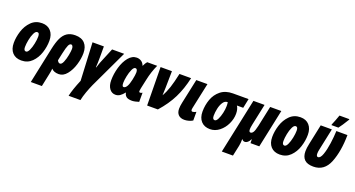

<svg xmlns="http://www.w3.org/2000/svg" viewBox="-56 -1566 4820 2606"><g transform="rotate(20 2354.5 -262.5)"><path d="M18 -181Q18 -263 46 -351.5Q74 -440 135.5 -501.5Q197 -563 290 -563Q371 -563 417 -511.5Q463 -460 463 -372Q463 -286 434.5 -198Q406 -110 345 -50Q284 10 194 10Q111 10 64.5 -40.5Q18 -91 18 -181ZM301 -372Q301 -400 293.5 -413.5Q286 -427 269 -427Q244 -427 223.5 -384.5Q203 -342 191.5 -283Q180 -224 180 -180Q180 -126 213 -126Q237 -126 257 -168.5Q277 -211 289 -270Q301 -329 301 -372Z M526 -277Q547 -377 576 -438.5Q605 -500 651.5 -531.5Q698 -563 770 -563Q861 -563 908 -512Q955 -461 955 -372Q955 -293 928 -203.5Q901 -114 850.5 -52Q800 10 735 10Q663 10 629 -30Q627 4 615 58L577 240H417ZM789 -372Q789 -399 780 -413Q771 -427 759 -427Q737 -427 721.5 -395Q706 -363 686 -271L663 -164Q678 -130 703 -130Q728 -130 747.5 -176.5Q767 -223 778 -282.5Q789 -342 789 -372Z M1047 -6 1020 -553H1184V-394Q1184 -310 1179 -250H1184Q1208 -330 1233 -384L1303 -553H1477L1219 -7Q1194 48 1169.5 116.5Q1145 185 1134 240H963Q985 142 1047 -6Z M1434 -156Q1434 -248 1461.5 -343Q1489 -438 1540 -500.5Q1591 -563 1657 -563Q1693 -563 1722.5 -544.5Q1752 -526 1766 -487H1769Q1789 -531 1810 -553H1954Q1904 -445 1879 -324L1850 -190Q1844 -162 1844 -150Q1844 -139 1848.5 -135Q1853 -131 1861 -131Q1873 -131 1892 -142V-10Q1870 -2 1840.5 4Q1811 10 1795 10Q1731 10 1706.5 -14Q1682 -38 1681 -66H1677Q1648 -30 1619 -10Q1590 10 1554 10Q1500 10 1467 -35Q1434 -80 1434 -156ZM1704 -265Q1719 -337 1719 -370Q1719 -423 1688 -423Q1664 -423 1644 -379Q1624 -335 1612 -276Q1600 -217 1600 -181Q1600 -126 1622 -126Q1675 -126 1704 -265Z M2003 -553H2167L2163 -313Q2161 -235 2159 -202Q2197 -268 2222.5 -346Q2248 -424 2276 -553H2444Q2408 -389 2343 -258Q2278 -127 2165 0H2010Z M2432 -108Q2432 -146 2443 -197L2519 -553H2680L2600 -179Q2600 -176 2598.5 -169Q2597 -162 2597 -154Q2597 -144 2602.5 -137.5Q2608 -131 2617 -131Q2626 -131 2641 -136Q2656 -141 2668 -148V-23Q2642 -7 2610 1.5Q2578 10 2550 10Q2493 10 2462.5 -21Q2432 -52 2432 -108Z M2744 -181Q2744 -273 2774.5 -358Q2805 -443 2873.5 -498Q2942 -553 3049 -553H3274L3246 -417H3155Q3183 -376 3183 -307Q3183 -234 3148.5 -160Q3114 -86 3053 -38Q2992 10 2919 10Q2837 10 2790.5 -41Q2744 -92 2744 -181ZM3027 -362Q3027 -393 3023 -417H3019Q2981 -417 2955.5 -378Q2930 -339 2918 -283.5Q2906 -228 2906 -180Q2906 -126 2939 -126Q2962 -126 2982 -165.5Q3002 -205 3014.5 -261Q3027 -317 3027 -362Z M3344 -553H3505L3440 -247Q3430 -197 3430 -176Q3430 -155 3435.5 -145Q3441 -135 3454 -135Q3474 -135 3490.5 -159.5Q3507 -184 3523 -256L3586 -553H3747L3630 0H3503L3502 -55H3499Q3467 10 3421 10Q3397 10 3382 -13H3379Q3379 40 3370 86L3337 240H3176Z M3751 -181Q3751 -263 3779 -351.5Q3807 -440 3868.5 -501.5Q3930 -563 4023 -563Q4104 -563 4150 -511.5Q4196 -460 4196 -372Q4196 -286 4167.5 -198Q4139 -110 4078 -50Q4017 10 3927 10Q3844 10 3797.5 -40.5Q3751 -91 3751 -181ZM4034 -372Q4034 -400 4026.5 -413.5Q4019 -427 4002 -427Q3977 -427 3956.5 -384.5Q3936 -342 3924.5 -283Q3913 -224 3913 -180Q3913 -126 3946 -126Q3970 -126 3990 -168.5Q4010 -211 4022 -270Q4034 -329 4034 -372Z M4241 -153Q4241 -199 4255 -263L4316 -553H4477L4410 -235Q4403 -204 4403 -179Q4403 -135 4428 -135Q4463 -135 4487.5 -205Q4512 -275 4525.5 -372.5Q4539 -470 4542 -553H4702Q4700 -319 4635 -155.5Q4570 8 4411 8Q4323 8 4282 -33Q4241 -74 4241 -153ZM4454 -620Q4463 -639 4481.5 -687Q4500 -735 4510 -765H4653L4651 -755Q4589 -653 4552 -606H4451Z"/></g></svg>

Font: Noto Sans UI CondBlack
Style: Italic
Weight: 900
Width: 3
Italic angle: -12°
Designer: Monotype Design Team
Foundry: Monotype Imaging Inc.
Version: Version 1.001